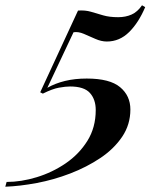

<svg xmlns="http://www.w3.org/2000/svg" viewBox="-106 -558 593 726"><path d="M431 -538 443 -531Q418 -472 382 -436.5Q346 -401 298 -401Q277 -401 254.5 -411Q232 -421 211 -430Q190 -439 172 -436L73 -226Q103 -243 140 -252Q177 -261 222 -261Q309 -261 348 -228.5Q387 -196 387 -144Q387 -87 356 -41Q325 5 273.5 39.5Q222 74 159.5 98Q97 122 33 134Q-31 146 -86 148L-81 130Q-26 130 33 112Q92 94 142.5 59.5Q193 25 224.5 -25.5Q256 -76 256 -142Q256 -182 234 -206.5Q212 -231 159 -231Q142 -231 117 -226.5Q92 -222 56 -204L46 -209L189 -518Q216 -520 238 -513.5Q260 -507 284 -500Q308 -493 341 -493Q369 -493 391.5 -503Q414 -513 431 -538Z"/></svg>

Font: Playfair Display SemiBold
Style: Italic
Weight: 600
Italic angle: -14°
Designer: Claus Eggers Sørensen
Foundry: Claus Eggers Sørensen
Version: Version 1.203